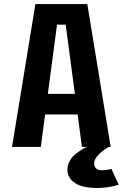

<svg xmlns="http://www.w3.org/2000/svg" viewBox="-20 -720 610 941"><path d="M381.5 0 360.5 -159H201L180 0H39L153.5 -700H408L522.5 0H513Q510 1.5 505.2 4.5Q500.5 7.5 488.2 16.2Q476 25 466.5 34Q457 43 449.2 55.8Q441.5 68.5 441.5 80Q441.5 96.5 450.8 105.2Q460 114 475 114.2Q490 114.5 501.8 112.8Q513.5 111 526 107.5L562 185.5Q522.5 197.5 479.5 200.5Q436.5 203.5 398.2 196.5Q360 189.5 335.2 167.5Q310.5 145.5 310.5 111Q310.5 90.5 320.5 71.5Q330.5 52.5 344.8 40Q359 27.5 373.2 18Q387.5 8.5 397.5 4L407.5 0ZM259.5 -599 214.5 -260H347L302 -599Z"/></svg>

Font: League Mono Narrow SemiBold
Style: Regular
Weight: 600
Width: 3
Designer: Tyler Finck
Foundry: The League of Moveable Type / Tyler Finck
Version: Version 2.210